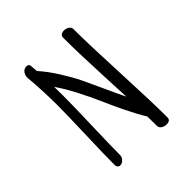

<svg xmlns="http://www.w3.org/2000/svg" viewBox="-191 -814 957 957"><g transform="rotate(-45 287.0 -335.5)"><path d="M377 -657.2Q377 -668 385 -673.6Q393.1 -679.2 405.8 -679.2Q420.9 -679.2 432.4 -671.1Q443.8 -663.1 443.8 -649.9Q443.8 -543 453.9 -328.9Q463.9 -114.7 463.9 -7.8Q463.9 14.2 436 14.2Q420.9 14.2 408.9 6.1Q397 -2 397 -14.2Q397 -59.1 396 -82Q368.2 -127 338.4 -188.5Q308.6 -250 286.9 -300.3Q265.1 -350.6 234.1 -410.4Q203.1 -470.2 171.9 -515.1Q171.9 -504.9 172.4 -484.1Q172.9 -463.4 172.9 -453.1Q172.9 -384.3 168.5 -246.6Q164.1 -108.9 164.1 -42Q164.1 -26.9 152.6 -15.9Q141.1 -4.9 128.9 -4.9Q120.6 -4.9 115.2 -10.7Q109.9 -16.6 109.9 -28.8Q109.9 -97.7 114.5 -233.9Q119.1 -370.1 119.1 -439Q119.1 -536.1 109.9 -642.1Q109.9 -658.7 119.6 -671.9Q129.4 -685.1 147 -685.1Q154.3 -685.1 159.2 -681.2Q164.1 -677.2 164.1 -669.9L167 -631.8Q204.1 -590.3 238.3 -535.6Q272.5 -481 292.5 -439.5Q312.5 -397.9 343.8 -329.1Q375 -260.3 392.1 -226.1Q390.6 -257.8 386 -357.7Q381.3 -457.5 379.2 -524.9Q377 -592.3 377 -657.2Z"/></g></svg>

Font: Zhizn
Style: Regular
Weight: 400
Designer: Peter Zharnov
Foundry: Peter Zharnov
Version: Version 1.000